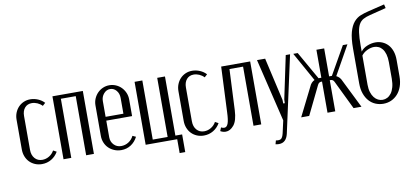

<svg xmlns="http://www.w3.org/2000/svg" viewBox="-80 -1032 3218 1487"><g transform="rotate(-10 1529.0 -288.0)"><path d="M39 -365Q39 -394 49 -419Q59 -444 76.5 -462.5Q94 -481 118 -491.5Q142 -502 170 -502Q201 -502 230.5 -489.5Q260 -477 280 -455L258 -435Q242 -452 220.5 -461.5Q199 -471 177 -471Q142 -471 121.5 -447Q101 -423 101 -383V-117Q101 -75 123.5 -49.5Q146 -24 182 -24Q211 -24 236.5 -39.5Q262 -55 276 -81L302 -67Q282 -32 248.5 -12Q215 8 174 8Q145 8 120 -2.5Q95 -13 77 -31.5Q59 -50 49 -75.5Q39 -101 39 -131Z M583 -495V0H522V-465H405V0H344V-495Z M660 -368Q660 -396 670.5 -420.5Q681 -445 699 -463.5Q717 -482 741 -492.5Q765 -503 792 -503Q819 -503 843.5 -492.5Q868 -482 886 -463.5Q904 -445 914.5 -420.5Q925 -396 925 -368V-237H722V-106Q722 -71 745 -47Q768 -23 802 -23Q834 -23 860.5 -40Q887 -57 901 -86L927 -74Q907 -35 873.5 -13.5Q840 8 798 8Q769 8 743.5 -2.5Q718 -13 699.5 -31Q681 -49 670.5 -74Q660 -99 660 -127ZM862 -267V-391Q862 -426 842 -449.5Q822 -473 793 -473Q764 -473 743 -448.5Q722 -424 722 -391V-267Z M990 -495H1051V-30H1168V-495H1229V-30H1282V109H1238V0H990Z M1312 -365Q1312 -394 1322 -419Q1332 -444 1349.5 -462.5Q1367 -481 1391 -491.5Q1415 -502 1443 -502Q1474 -502 1503.5 -489.5Q1533 -477 1553 -455L1531 -435Q1515 -452 1493.5 -461.5Q1472 -471 1450 -471Q1415 -471 1394.5 -447Q1374 -423 1374 -383V-117Q1374 -75 1396.5 -49.5Q1419 -24 1455 -24Q1484 -24 1509.5 -39.5Q1535 -55 1549 -81L1575 -67Q1555 -32 1521.5 -12Q1488 8 1447 8Q1418 8 1393 -2.5Q1368 -13 1350 -31.5Q1332 -50 1322 -75.5Q1312 -101 1312 -131Z M1588 -31Q1601 -24 1613 -24Q1633 -24 1643 -51Q1653 -78 1655 -138L1671 -495H1899V0H1838V-465H1731L1716 -143Q1712 -62 1683 -27Q1654 8 1619 8Q1597 8 1577 -4Z M2017 -496 2094 -159 2095 -130H2107L2108 -159L2179 -496H2213L2081 107Q2065 174 2008 174Q1996 174 1981 171L1989 142Q2016 147 2029 138.5Q2042 130 2050 97L2072 -1L1953 -496Z M2516 -225Q2507 -246 2485 -245H2481V0H2420V-245H2416Q2395 -246 2385 -224L2276 0H2213L2324 -222Q2337 -254 2365 -267L2238 -495H2273L2398 -275H2420V-495H2481V-275H2503L2628 -495H2664L2536 -267Q2564 -254 2577 -222L2687 0H2625Z M2701 -181V-454Q2701 -535 2714.5 -583.5Q2728 -632 2751.5 -659.5Q2775 -687 2805.5 -699Q2836 -711 2870 -719L2997 -750L3004 -720L2877 -688Q2844 -680 2822 -668Q2800 -656 2787 -632.5Q2774 -609 2768.5 -570Q2763 -531 2763 -468V-420Q2781 -445 2814 -458.5Q2847 -472 2880 -472Q2908 -472 2933 -461.5Q2958 -451 2977 -431Q2996 -411 3007 -380.5Q3018 -350 3018 -310V-182Q3018 -136 3005.5 -101Q2993 -66 2971 -42Q2949 -18 2920.5 -5.5Q2892 7 2859 7Q2827 7 2798 -5Q2769 -17 2747.5 -41Q2726 -65 2713.5 -100Q2701 -135 2701 -181ZM2763 -389V-159Q2763 -126 2771 -100.5Q2779 -75 2792.5 -58Q2806 -41 2823 -32.5Q2840 -24 2859 -24Q2878 -24 2895.5 -33Q2913 -42 2926.5 -60Q2940 -78 2948 -106.5Q2956 -135 2956 -174V-303Q2956 -339 2948.5 -365Q2941 -391 2928 -407.5Q2915 -424 2898 -431.5Q2881 -439 2863 -439Q2837 -439 2808.5 -425.5Q2780 -412 2763 -389Z"/></g></svg>

Font: Moniqa Paragraph
Style: Regular
Weight: 400
Designer: Rajesh Rajput
Foundry: Rajesh Rajput
Version: Version 1.000